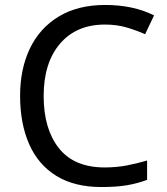

<svg xmlns="http://www.w3.org/2000/svg" viewBox="-20 -744 672 774"><path d="M403 -645Q288 -645 222 -568Q156 -491 156 -357Q156 -224 217.5 -146.5Q279 -69 402 -69Q449 -69 491 -77Q533 -85 573 -97V-19Q533 -4 490.5 3Q448 10 389 10Q280 10 207 -35Q134 -80 97.5 -163Q61 -246 61 -358Q61 -466 100.5 -548.5Q140 -631 217 -677.5Q294 -724 404 -724Q517 -724 601 -682L565 -606Q532 -621 491.5 -633Q451 -645 403 -645Z"/></svg>

Font: Noto Znamenny Musical Notation
Style: Regular
Weight: 400
Version: Version 1.003; ttfautohint (v1.8.4.7-5d5b)